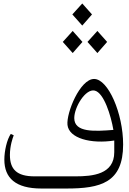

<svg xmlns="http://www.w3.org/2000/svg" viewBox="-20 -1084 740 1104"><path d="M509 -1001 453 -1064 396 -1001 453 -937ZM454 -843 398 -906 341 -843 398 -779ZM540 -779 596 -843 540 -906 483 -843ZM521 -630C440 -630 361 -435 368 -366C376 -289 502 -255 637 -276V-209C637 -81 512 -70 414 -70H178C76 -70 37 -111 37 -193C37 -246 53 -291 59 -306L42 -314C20 -282 5 -217 5 -166C5 -61 69 0 218 0H362C558 0 688 -33 688 -253C688 -432 602 -630 521 -630ZM407 -405C407 -468 472 -576 525 -563C578 -550 618 -419 632 -337C527 -329 407 -320 407 -405Z"/></svg>

Font: Kawkab Mono Light
Style: Regular
Weight: 300
Monospace: yes
Designer: Abdullah Arif
Foundry: Abdullah Arif
Version: Version 1.000;PS 000.500;hotconv 1.0.88;makeotf.lib2.5.64775